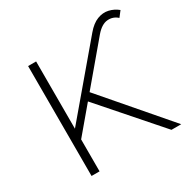

<svg xmlns="http://www.w3.org/2000/svg" viewBox="-165 -902 1049 1059"><g transform="rotate(-30 359.0 -372.5)"><path d="M166 -195 164 -261 522 -684Q555 -723 590 -736.5Q625 -750 658 -742.5Q691 -735 718 -713L691 -678Q664 -703 627 -700Q590 -697 553 -654ZM122 0V-700H173V0ZM631 0 305 -372 341 -409 693 0Z"/></g></svg>

Font: Montserrat Thin Light
Style: Regular
Weight: 300
Version: Version 9.000